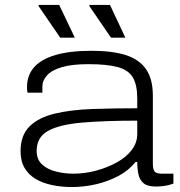

<svg xmlns="http://www.w3.org/2000/svg" viewBox="-20 -743 725 775"><path d="M271 12Q228 12 190 4Q152 -4 123.5 -21Q95 -38 79 -65.5Q63 -93 63 -133Q63 -197 99.5 -233Q136 -269 201.5 -284.5Q267 -300 352.5 -303Q438 -306 534 -306V-345Q534 -400 516.5 -430Q499 -460 456 -472Q413 -484 336 -484Q271 -484 230 -472Q189 -460 170 -439Q151 -418 151 -393V-369H91Q90 -374 89.5 -379Q89 -384 89 -391Q89 -439 117.5 -471.5Q146 -504 204 -521Q262 -538 349 -538Q432 -538 486.5 -521Q541 -504 569 -464.5Q597 -425 597 -356V-82Q597 -60 604 -51Q611 -42 632 -42H680V-2Q662 5 643 7.5Q624 10 610 10Q576 10 560 -3Q544 -16 539 -38.5Q534 -61 534 -89H527Q500 -55 457.5 -32.5Q415 -10 366.5 1Q318 12 271 12ZM276 -42Q323 -42 369 -54.5Q415 -67 452.5 -88Q490 -109 512 -138Q534 -167 534 -202V-256Q401 -256 310 -248Q219 -240 173.5 -214.5Q128 -189 128 -134Q128 -99 150 -79Q172 -59 206 -50.5Q240 -42 276 -42ZM428 -591 341 -718V-723H424L486 -591ZM223 -591 136 -718V-723H219L282 -591Z"/></svg>

Font: Archivo Expanded ExtraLight
Style: Regular
Weight: 250
Width: 7
Designer: Hector Gatti
Foundry: Omnibus-Type
Version: Version 2.001